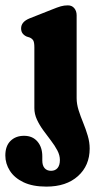

<svg xmlns="http://www.w3.org/2000/svg" viewBox="-71 -472 353 713"><path d="M213.6 -107.5Q213.6 -86.1 220.8 -63Q228.1 -40 237.8 -16.4Q247.5 7.2 254.7 31.5Q262 55.8 262 79.7Q262 142.8 218.6 181.9Q175.2 221 101.2 221Q50.4 221 16.5 204.9Q-17.4 188.7 -34.3 162.2Q-51.2 135.6 -51.2 105.5Q-51.2 70.1 -31.9 51.2Q-12.7 32.3 18.4 32.3Q49.8 32.3 67.9 53.4Q86.1 74.5 86.1 108.5V124.2Q86.1 142.4 94.6 152.4Q103.2 162.3 118.7 162.3Q134.2 162.2 142.8 151.9Q151.4 141.6 151.4 122Q151.4 104.4 141.9 86.5Q132.4 68.5 118.2 50Q104 31.4 89.8 12Q75.6 -7.5 66.1 -28Q56.6 -48.6 56.6 -70.5V-296.1Q56.6 -315.2 52.2 -322.2Q47.7 -329.1 39.2 -332.7L27.9 -336.3Q18.3 -340.7 12.9 -347.9Q7.4 -355.1 7.4 -366.7Q7.4 -390.7 38.2 -403.5L122.1 -436.7Q142.2 -444.9 154.6 -448.5Q167.1 -452.1 181.1 -452.1Q196.2 -452.1 204.9 -441.5Q213.6 -431 213.6 -415.3Z"/></svg>

Font: Fraunces 144pt S100 Black
Style: Regular
Weight: 900
Version: Version 1.000